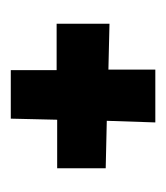

<svg xmlns="http://www.w3.org/2000/svg" viewBox="4 -517 308 356"><g transform="rotate(90 158.0 -339.0)"><path d="M202 -291H292V-381L204 -383L207 -473H109V-386L24 -388V-290H110V-205H200Z"/></g></svg>

Font: Mouse Memoirs
Style: Regular
Weight: 400
Designer: Astigmatic (AOETI)
Foundry: Astigmatic (AOETI)
Version: Version 1.000